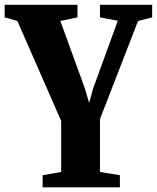

<svg xmlns="http://www.w3.org/2000/svg" viewBox="-30 -564 673 824"><path d="M153 240V188L232.5 174V-45L44.5 -474L-10 -489.5V-543.5H302.5V-489.5L229 -474L334 -185L352.5 -122.5L370 -185L475.5 -475L399 -489.5V-543.5H623V-489.5L562.5 -474L399 -53V174L484.5 188V240Z"/></svg>

Font: Merriweather 48pt Black
Style: Regular
Weight: 900
Version: Version 2.100